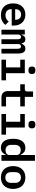

<svg xmlns="http://www.w3.org/2000/svg" viewBox="1699 -2489 802 4240"><g transform="rotate(90 2100.0 -369.0)"><path d="M312 12Q250 12 202 -7Q154 -26 121.5 -61Q89 -96 72 -145.5Q55 -195 55 -257Q55 -320 72.5 -370Q90 -420 122 -455Q154 -490 199.5 -509Q245 -528 302 -528Q358 -528 403 -509.5Q448 -491 479.5 -457Q511 -423 528 -375Q545 -327 545 -269V-227H183V-214Q183 -158 218 -123.5Q253 -89 316 -89Q364 -89 398.5 -108.5Q433 -128 456 -160L529 -87Q501 -46 447.5 -17Q394 12 312 12ZM303 -434Q249 -434 216 -400Q183 -366 183 -310V-303H417V-312Q417 -368 386.5 -401Q356 -434 303 -434Z M637 0V-516H743V-445H749Q761 -479 783.5 -503.5Q806 -528 847 -528Q886 -528 909 -505.5Q932 -483 939 -442H944Q957 -477 982.5 -502.5Q1008 -528 1055 -528Q1112 -528 1137 -487Q1162 -446 1162 -366V0H1057V-351Q1057 -396 1044.5 -414Q1032 -432 1007 -432Q984 -432 968.5 -417Q953 -402 953 -371V0H847V-351Q847 -396 835 -414Q823 -432 798 -432Q774 -432 758.5 -417Q743 -402 743 -371V0Z M1532 -596Q1487 -596 1468.5 -615Q1450 -634 1450 -661V-685Q1450 -712 1468.5 -731Q1487 -750 1532 -750Q1577 -750 1595.5 -731Q1614 -712 1614 -685V-661Q1614 -634 1595.5 -615Q1577 -596 1532 -596ZM1298 -101H1468V-415H1298V-516H1596V-101H1754V0H1298Z M2135 0Q2061 0 2026 -39Q1991 -78 1991 -140V-415H1841V-516H1943Q1974 -516 1987 -528.5Q2000 -541 2000 -573V-698H2119V-516H2329V-415H2119V-101H2329V0Z M2732 -596Q2687 -596 2668.5 -615Q2650 -634 2650 -661V-685Q2650 -712 2668.5 -731Q2687 -750 2732 -750Q2777 -750 2795.5 -731Q2814 -712 2814 -685V-661Q2814 -634 2795.5 -615Q2777 -596 2732 -596ZM2498 -101H2668V-415H2498V-516H2796V-101H2954V0H2498Z M3403 -91H3396Q3375 -44 3338.5 -16Q3302 12 3242 12Q3198 12 3161.5 -4.5Q3125 -21 3099 -54.5Q3073 -88 3059 -139Q3045 -190 3045 -258Q3045 -394 3099 -461Q3153 -528 3242 -528Q3302 -528 3338.5 -500Q3375 -472 3396 -425H3403V-740H3531V0H3403ZM3296 -90Q3318 -90 3337.5 -95.5Q3357 -101 3371.5 -111.5Q3386 -122 3394.5 -138.5Q3403 -155 3403 -177V-339Q3403 -361 3394.5 -377.5Q3386 -394 3371.5 -404.5Q3357 -415 3337.5 -420.5Q3318 -426 3296 -426Q3240 -426 3209.5 -392Q3179 -358 3179 -299V-217Q3179 -158 3209.5 -124Q3240 -90 3296 -90Z M3900 12Q3841 12 3794.5 -7Q3748 -26 3715.5 -61Q3683 -96 3665.5 -146Q3648 -196 3648 -258Q3648 -320 3665.5 -370Q3683 -420 3715.5 -455Q3748 -490 3794.5 -509Q3841 -528 3900 -528Q3958 -528 4005 -509Q4052 -490 4084.5 -455Q4117 -420 4134.5 -370Q4152 -320 4152 -258Q4152 -196 4134.5 -146Q4117 -96 4084.5 -61Q4052 -26 4005 -7Q3958 12 3900 12ZM3900 -86Q3955 -86 3987 -119.5Q4019 -153 4019 -218V-298Q4019 -363 3987 -396.5Q3955 -430 3900 -430Q3845 -430 3813 -396.5Q3781 -363 3781 -298V-218Q3781 -153 3813 -119.5Q3845 -86 3900 -86Z"/></g></svg>

Font: IBM Plex Mono SemiBold
Style: Regular
Weight: 600
Monospace: yes
Designer: Mike Abbink, Paul van der Laan, Pieter van Rosmalen
Foundry: Bold Monday
Version: Version 2.3